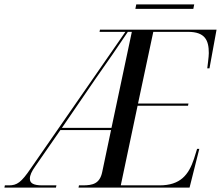

<svg xmlns="http://www.w3.org/2000/svg" viewBox="-80 -848 999 868"><path d="M532 -808H794L798 -828H536ZM-60 0H173L175 -10H111C71 -10 55 -20 55 -40C55 -56 63 -73 80 -97L193 -260H422L382 -70C371 -18 340 -10 294 -10H277L275 0H777L821 -175H811L797 -130C773 -58 736 -10 641 -10H466L542 -370H770L772 -380H544L613 -704H770C847 -704 864 -666 864 -608C864 -590 858 -550 857 -539H867L899 -714H372L370 -704H487L60 -88C16 -23 -3 -10 -40 -10H-58ZM200 -270 352 -492C405 -567 456 -641 498 -704H516L424 -270Z"/></svg>

Font: Noto Serif Display SemiCondensed
Style: Italic
Weight: 400
Width: 4
Italic angle: -12°
Designer: Monotype Design Team
Foundry: Monotype Imaging Inc.
Version: Version 2.009